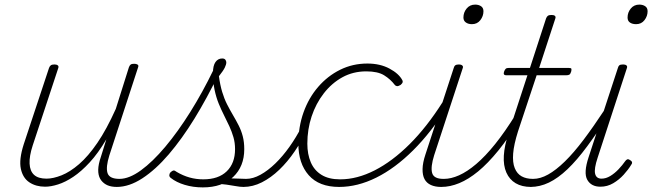

<svg xmlns="http://www.w3.org/2000/svg" viewBox="-20 -795 2833 834"><path d="M176 16Q136 16 107.5 -3Q79 -22 70.5 -62Q62 -102 83 -168L193 -500Q196 -508 201 -511.5Q206 -515 217 -515Q226 -515 231 -511Q236 -507 233 -499L122 -163Q107 -117 108.5 -84.5Q110 -52 128 -35.5Q146 -19 182 -19Q211 -19 247.5 -33.5Q284 -48 323.5 -82Q363 -116 403 -174.5Q443 -233 483 -322L540 -503Q543 -511 547.5 -514.5Q552 -518 563 -518Q572 -518 577.5 -514.5Q583 -511 580 -503L455 -120Q439 -69 447 -43.5Q455 -18 499 -18Q507 -18 509.5 -12.5Q512 -7 511 -0.5Q510 6 504 11.5Q498 17 488 17Q464 17 447.5 10Q431 3 420 -11Q409 -25 407 -46.5Q405 -68 413 -97L442 -190Q406 -129 369.5 -89.5Q333 -50 298.5 -27Q264 -4 232.5 6Q201 16 176 16Z M487 17Q479 17 476.5 11.5Q474 6 475.5 -0.5Q477 -7 483.5 -12.5Q490 -18 499 -18Q541 -18 592 -55Q643 -92 698 -157.5Q753 -223 806.5 -308.5Q860 -394 907 -491Q912 -500 919 -499.5Q926 -499 930 -490.5Q934 -482 928 -470Q879 -368 824.5 -279.5Q770 -191 713 -124.5Q656 -58 598.5 -20.5Q541 17 487 17Z M1038 17Q1023 17 1004.5 13.5Q986 10 964 7Q942 4 914 3L942 -17Q969 -20 987.5 -20Q1006 -20 1020 -19Q1034 -18 1049 -18Q1058 -18 1062.5 -12.5Q1067 -7 1065 -0.5Q1063 6 1056.5 11.5Q1050 17 1038 17ZM861 19Q819 19 782.5 8Q746 -3 722 -22Q715 -27 715.5 -34.5Q716 -42 721 -47Q729 -54 734 -54.5Q739 -55 748 -48Q775 -32 803.5 -24Q832 -16 863 -16Q929 -16 965 -51Q1001 -86 1001 -147Q1001 -175 994 -199Q987 -223 976.5 -246Q966 -269 953.5 -293.5Q941 -318 930 -345Q919 -372 912 -405Q905 -438 905 -478Q905 -510 916 -525.5Q927 -541 945 -541Q955 -541 959 -535.5Q963 -530 963 -524Q963 -515 956.5 -501.5Q950 -488 931 -464Q936 -426 945 -396Q954 -366 966.5 -341.5Q979 -317 992 -295Q1005 -273 1016.5 -250.5Q1028 -228 1034.5 -203Q1041 -178 1041 -147Q1041 -72 993 -26.5Q945 19 861 19Z M1037 17Q1028 17 1024 11.5Q1020 6 1021.5 -0.5Q1023 -7 1030 -12.5Q1037 -18 1049 -18Q1079 -18 1111.5 -36Q1144 -54 1176 -85Q1208 -116 1237.5 -157.5Q1267 -199 1291 -246Q1295 -254 1302 -254Q1309 -254 1314 -248.5Q1319 -243 1316 -235Q1291 -183 1260 -137.5Q1229 -92 1193 -57.5Q1157 -23 1117.5 -3Q1078 17 1037 17Z M1453 17Q1366 17 1321 -34Q1276 -85 1276 -171Q1276 -244 1298.5 -307Q1321 -370 1362 -417.5Q1403 -465 1457.5 -492Q1512 -519 1576 -519Q1631 -519 1672 -497Q1713 -475 1728 -446Q1730 -442 1729 -437.5Q1728 -433 1720 -426Q1710 -420 1704 -421Q1698 -422 1695 -426Q1676 -451 1648.5 -468Q1621 -485 1571 -485Q1514 -485 1467.5 -459.5Q1421 -434 1386.5 -389.5Q1352 -345 1333.5 -289Q1315 -233 1315 -171Q1315 -125 1330 -90Q1345 -55 1376.5 -35.5Q1408 -16 1457 -16Q1466 -16 1470 -11Q1474 -6 1473.5 0.5Q1473 7 1467.5 12Q1462 17 1453 17Z M1453 17Q1443 17 1438.5 12Q1434 7 1434 0.5Q1434 -6 1440 -11Q1446 -16 1458 -16Q1531 -16 1607.5 -55Q1684 -94 1759 -168.5Q1834 -243 1903 -352Q1909 -359 1916.5 -357.5Q1924 -356 1927.5 -349.5Q1931 -343 1924 -333Q1853 -220 1774.5 -142Q1696 -64 1614.5 -23.5Q1533 17 1453 17Z M1896 17Q1870 17 1851.5 8.5Q1833 0 1824 -17Q1815 -34 1815.5 -61Q1816 -88 1828 -124L1951 -500Q1953 -508 1958 -511.5Q1963 -515 1974 -515Q1983 -515 1988 -510.5Q1993 -506 1990 -499L1866 -121Q1850 -70 1857 -44Q1864 -18 1906 -18Q1915 -18 1918.5 -12.5Q1922 -7 1920.5 -0.5Q1919 6 1913 11.5Q1907 17 1896 17ZM2030 -690Q2014 -690 2003.5 -697.5Q1993 -705 1993 -719Q1993 -741 2007 -758Q2021 -775 2044 -775Q2059 -775 2069.5 -768Q2080 -761 2080 -746Q2080 -725 2066.5 -707.5Q2053 -690 2030 -690Z M1897 17Q1888 17 1884 11.5Q1880 6 1881.5 -0.5Q1883 -7 1890 -12.5Q1897 -18 1909 -18Q1939 -18 1974 -33.5Q2009 -49 2048.5 -82.5Q2088 -116 2131 -169.5Q2174 -223 2221 -299Q2228 -310 2235 -308Q2242 -306 2245 -298Q2248 -290 2241 -281Q2191 -198 2145 -141.5Q2099 -85 2057 -50.5Q2015 -16 1975 0.5Q1935 17 1897 17Z M2287 17Q2247 17 2220 1Q2193 -15 2179.5 -45.5Q2166 -76 2168.5 -119Q2171 -162 2189 -217L2271 -468H2180Q2171 -468 2169 -472.5Q2167 -477 2170 -485Q2173 -493 2177 -496.5Q2181 -500 2191 -500H2282L2352 -715Q2355 -723 2360 -726.5Q2365 -730 2376 -730Q2386 -730 2390.5 -726Q2395 -722 2392 -714L2322 -500H2450Q2461 -500 2462 -496Q2463 -492 2461 -484Q2458 -474 2453.5 -471Q2449 -468 2439 -468H2311L2230 -224Q2212 -167 2209 -128Q2206 -89 2216 -64.5Q2226 -40 2246 -29Q2266 -18 2295 -18Q2303 -18 2306.5 -12.5Q2310 -7 2309.5 -0.5Q2309 6 2303.5 11.5Q2298 17 2287 17Z M2284 17Q2275 17 2271 11.5Q2267 6 2268.5 -0.5Q2270 -7 2277 -12.5Q2284 -18 2296 -18Q2327 -18 2361 -37Q2395 -56 2433.5 -93.5Q2472 -131 2515 -188Q2558 -245 2608 -321Q2613 -330 2620.5 -328.5Q2628 -327 2631.5 -320.5Q2635 -314 2630 -304Q2576 -221 2531 -160Q2486 -99 2445 -60Q2404 -21 2364.5 -2Q2325 17 2284 17Z M2588 16Q2548 16 2531 -14Q2514 -44 2537 -113L2664 -500Q2666 -508 2670.5 -511.5Q2675 -515 2687 -515Q2696 -515 2701 -511Q2706 -507 2703 -499L2576 -110Q2560 -62 2565 -40.5Q2570 -19 2593 -19Q2612 -19 2631 -30.5Q2650 -42 2667 -60Q2684 -78 2695 -94Q2699 -100 2704 -102.5Q2709 -105 2716 -100Q2725 -95 2725.5 -89.5Q2726 -84 2721 -78Q2709 -58 2689 -36Q2669 -14 2643.5 1Q2618 16 2588 16ZM2743 -690Q2727 -690 2716.5 -697Q2706 -704 2706 -719Q2706 -741 2720 -758Q2734 -775 2757 -775Q2772 -775 2782.5 -768Q2793 -761 2793 -746Q2793 -725 2779.5 -707.5Q2766 -690 2743 -690Z"/></svg>

Font: Playwrite CU Thin
Style: Regular
Weight: 250
Designer: Veronika Burian, José Scaglione
Foundry: TypeTogether
Version: Version 1.002